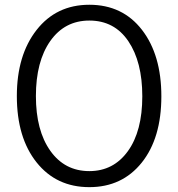

<svg xmlns="http://www.w3.org/2000/svg" viewBox="-20 -769 749 807"><path d="M50.8 -365.2Q50.8 -537.1 133.8 -643.1Q216.8 -749 355.5 -749Q495.1 -749 576.7 -643.6Q658.2 -538.1 658.2 -364.3Q658.2 -188.5 575.7 -85.4Q493.2 17.6 355.5 17.6Q216.8 17.6 133.8 -86.4Q50.8 -190.4 50.8 -365.2ZM130.9 -365.2Q130.9 -220.7 191.4 -135.3Q252 -49.8 355.5 -49.8Q457 -49.8 517.6 -133.8Q578.1 -217.8 578.1 -364.3Q578.1 -508.8 519.5 -595.7Q460.9 -682.6 355.5 -682.6Q252 -682.6 191.4 -596.7Q130.9 -510.7 130.9 -365.2Z"/></svg>

Font: Batunionen A1
Style: Regular
Weight: 400
Designer: HanYang I&C Co.,Ltd.
Foundry: HanYang I&C Co.,Ltd.
Version: Version 2.50; ttfautohint (v1.6)